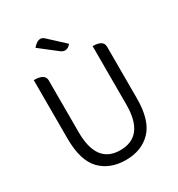

<svg xmlns="http://www.w3.org/2000/svg" viewBox="-218 -1084 1152 1240"><g transform="rotate(-30 358.0 -464.5)"><path d="M169 -60Q99 -133 99 -297V-732Q182 -732 182 -682V-296Q182 -60 358 -60Q538 -60 538 -296V-732Q617 -732 617 -682V-297Q617 -133 546 -60Q476 13 358 13Q240 13 169 -60ZM414 -821Q378 -779 339 -809L213 -907Q261 -963 297 -929L414 -821Z"/></g></svg>

Font: Swei Half Moon CJK TC
Style: DemiLight
Weight: 350
Version: Version 2.125